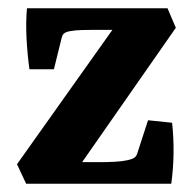

<svg xmlns="http://www.w3.org/2000/svg" viewBox="-20 -443 473 463"><path d="M261 -385 268 -371H203Q190 -371 175.5 -370.5Q161 -370 150 -368Q142 -367 136 -363.5Q130 -360 128 -349L110 -276H51Q46 -312 44 -350.5Q42 -389 45 -423H384L404 -376L169 -39L162 -52H223Q240 -52 258 -53Q276 -54 289 -57Q298 -59 303.5 -62.5Q309 -66 311 -73L337 -153L395 -147Q399 -110 398.5 -73Q398 -36 393 0H43L21 -47Z"/></svg>

Font: Rasa
Style: Bold
Weight: 700
Designer: Anna Giedrys (Yrsa+Rasa design), David Brezina (Yrsa art-direction, Rasa art-direction, design)
Foundry: Rosetta Type Foundry
Version: Version 2.004